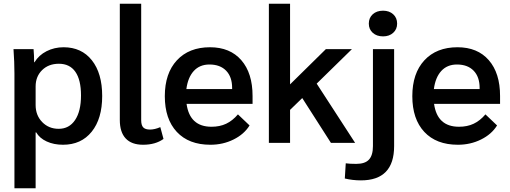

<svg xmlns="http://www.w3.org/2000/svg" viewBox="-20 -762 2720 1024"><path d="M57 -370Q57 -430 52 -500H159Q162 -467 162 -430H164Q187 -468 228.5 -489Q270 -510 319 -510Q415 -510 470 -440.5Q525 -371 525 -250Q525 -129 469 -59.5Q413 10 316 10Q267 10 229 -7.5Q191 -25 173 -56H170V242H57ZM412 -253Q412 -336 382 -379Q352 -422 294 -422Q239 -422 204.5 -388Q170 -354 170 -301V-202Q170 -147 205 -111Q240 -75 293 -75Q349 -75 380.5 -122Q412 -169 412 -253Z M619 -122V-742H733V-121Q733 -94 744 -82.5Q755 -71 780 -71Q805 -71 835 -84L852 -21Q809 10 743 10Q682 10 650.5 -23.5Q619 -57 619 -122Z M1327 -208H975Q992 -86 1108 -86Q1152 -86 1186 -102Q1220 -118 1249 -152L1311 -93Q1282 -46 1225.5 -18Q1169 10 1102 10Q987 10 923 -58.5Q859 -127 859 -249Q859 -371 923.5 -440.5Q988 -510 1100 -510Q1207 -510 1267 -441Q1327 -372 1327 -250ZM1218 -293Q1218 -352 1186 -385Q1154 -418 1097 -418Q1045 -418 1013.5 -383.5Q982 -349 974 -287H1218Z M1745 0 1592 -239 1527 -176V0H1414V-742H1527V-312L1718 -500H1857L1669 -316L1874 0Z M1947 -636Q1947 -667 1968 -686Q1989 -705 2023 -705Q2056 -705 2077 -686Q2098 -667 2098 -636Q2098 -606 2077 -587Q2056 -568 2023 -568Q1989 -568 1968 -587Q1947 -606 1947 -636ZM1819 190 1824 109Q1844 112 1880 112Q1927 112 1948 89Q1969 66 1969 17V-500H2082V17Q2082 200 1905 200Q1861 200 1819 190Z M2647 -208H2295Q2312 -86 2428 -86Q2472 -86 2506 -102Q2540 -118 2569 -152L2631 -93Q2602 -46 2545.5 -18Q2489 10 2422 10Q2307 10 2243 -58.5Q2179 -127 2179 -249Q2179 -371 2243.5 -440.5Q2308 -510 2420 -510Q2527 -510 2587 -441Q2647 -372 2647 -250ZM2538 -293Q2538 -352 2506 -385Q2474 -418 2417 -418Q2365 -418 2333.5 -383.5Q2302 -349 2294 -287H2538Z"/></svg>

Font: Sarabun SemiBold
Style: Regular
Weight: 600
Designer: Suppakit Chalermlarp | Katatrad Co.,Ltd.
Foundry: Cadson Demak Co.,Ltd.
Version: Version 1.000; ttfautohint (v1.6)